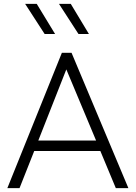

<svg xmlns="http://www.w3.org/2000/svg" viewBox="-20 -973 702 993"><path d="M18 0 300 -700H350L644 0H579L499 -192H157L81 0ZM178 -246H477L323 -614ZM440 -797H386L285 -953H346ZM265 -797H211L110 -953H170Z"/></svg>

Font: Geologica Cursive Thin
Style: Regular
Weight: 250
Designer: Sindre Bremnes, Frode Helland
Foundry: Monokrom Skriftforlag AS
Version: Version 1.010;gftools[0.9.28]